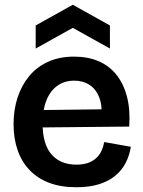

<svg xmlns="http://www.w3.org/2000/svg" viewBox="-20 -774 603 807"><path d="M301 13Q236 13 187 -5.5Q138 -24 104.5 -59Q71 -94 54 -143Q37 -192 37 -252Q37 -313 54 -364.5Q71 -416 103 -454.5Q135 -493 182.5 -514.5Q230 -536 291 -536Q350 -536 395 -516.5Q440 -497 470 -459Q500 -421 514 -366.5Q528 -312 523 -242L118 -238V-311L443 -315L406 -274Q411 -328 397.5 -363.5Q384 -399 356.5 -417Q329 -435 292 -435Q251 -435 221 -413.5Q191 -392 175 -352Q159 -312 159 -255Q159 -168 196.5 -125Q234 -82 301 -82Q331 -82 352 -90Q373 -98 386.5 -111.5Q400 -125 407.5 -142Q415 -159 418 -177L530 -157Q524 -120 508 -89Q492 -58 464 -35Q436 -12 395.5 0.5Q355 13 301 13ZM130 -570V-667L286 -754L442 -667V-570L286 -657Z"/></svg>

Font: Bricolage Grotesque 36pt SemiBold
Style: Regular
Weight: 600
Designer: Mathieu Triay
Foundry: Atelier Triay
Version: Version 1.001;gftools[0.9.33.dev8+g029e19f]